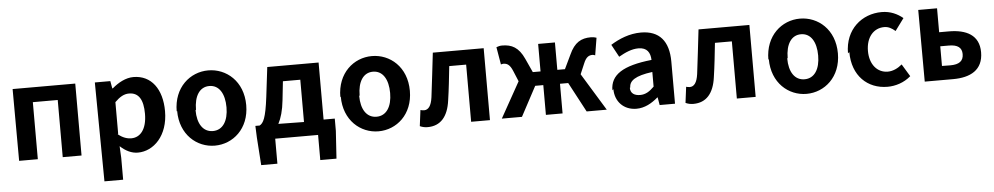

<svg xmlns="http://www.w3.org/2000/svg" viewBox="-43 -955 8314 1606"><g transform="rotate(-5 4114.0 -151.5)"><path d="M85 40H242V-439H451V41H609V-563H83Z M781 273H938V90L933 -9C979 34 1029 58 1081 58C1213 58 1337 -61 1337 -268C1337 -453 1248 -575 1098 -575C1033 -575 970 -540 919 -496H914L903 -558H773ZM930 -114V-379C972 -421 1008 -441 1049 -441C1132 -441 1168 -377 1168 -261C1168 -129 1111 -66 1037 -66C1004 -66 965 -77 926 -110Z M1438 -261C1438 -61 1577 56 1728 56C1879 56 2018 -60 2018 -259C2018 -460 1878 -576 1726 -576C1574 -576 1434 -459 1434 -257ZM1596 -257C1596 -371 1642 -445 1724 -445C1806 -445 1852 -370 1852 -255C1852 -141 1805 -67 1722 -67C1639 -67 1592 -140 1592 -253Z M2083 19 2099 252H2235V42H2595V253H2731L2746 21V-82H2652V-561H2221L2191 -312C2169 -134 2146 -96 2115 -79H2079ZM2272 -79C2296 -124 2315 -187 2324 -274L2341 -431H2487V-76Z M2812 -261C2812 -61 2951 56 3102 56C3253 56 3392 -60 3392 -259C3392 -460 3252 -576 3100 -576C2948 -576 2808 -459 2808 -257ZM2970 -257C2970 -371 3016 -445 3098 -445C3180 -445 3226 -370 3226 -255C3226 -141 3179 -67 3096 -67C3013 -67 2966 -140 2966 -253Z M3449 43C3469 52 3489 57 3514 57C3623 57 3686 -16 3704 -151C3718 -244 3728 -341 3738 -436H3880V44H4038V-560H3611C3596 -436 3583 -312 3567 -189C3557 -116 3532 -86 3496 -86C3484 -86 3475 -89 3466 -91Z M4138 40H4307L4440 -209H4508V41H4648V-208H4717L4850 42H5019L4827 -272L4864 -359C4886 -414 4911 -425 4941 -425C4949 -425 4955 -422 4962 -419L4986 -565C4973 -570 4956 -573 4939 -573C4858 -573 4801 -543 4756 -443L4700 -326H4636V-556H4495V-325H4430L4377 -441C4332 -540 4274 -569 4193 -569C4176 -569 4160 -565 4145 -559L4170 -412C4177 -414 4183 -416 4190 -416C4221 -416 4245 -404 4268 -348L4305 -259Z M5089 -124C5089 -21 5160 56 5268 56C5337 56 5397 22 5449 -23H5452L5463 42H5592V-311C5592 -485 5513 -576 5359 -576C5263 -576 5176 -540 5104 -495L5161 -390C5217 -422 5271 -446 5327 -446C5401 -446 5426 -400 5428 -340C5185 -314 5080 -245 5080 -115ZM5231 -127C5231 -181 5280 -220 5426 -239V-116C5388 -78 5354 -56 5308 -56C5261 -56 5227 -76 5227 -123Z M5680 43C5700 52 5720 57 5745 57C5854 57 5917 -16 5935 -151C5949 -244 5959 -341 5969 -436H6111V44H6269V-560H5842C5827 -436 5814 -312 5798 -189C5788 -116 5763 -86 5727 -86C5715 -86 5706 -89 5697 -91Z M6406 -261C6406 -61 6545 56 6696 56C6847 56 6986 -60 6986 -259C6986 -460 6846 -576 6694 -576C6542 -576 6402 -459 6402 -257ZM6564 -257C6564 -371 6610 -445 6692 -445C6774 -445 6820 -370 6820 -255C6820 -141 6773 -67 6690 -67C6607 -67 6560 -140 6560 -253Z M7082 -261C7082 -61 7209 56 7376 56C7442 56 7515 34 7572 -16L7509 -120C7475 -91 7433 -70 7389 -70C7301 -70 7238 -143 7238 -256C7238 -370 7300 -444 7391 -444C7425 -444 7453 -429 7483 -403L7558 -505C7513 -542 7455 -571 7380 -571C7215 -571 7070 -454 7070 -252Z M7689 40H7927C8072 40 8180 -14 8180 -164C8180 -309 8072 -361 7926 -361H7845V-562H7687ZM7844 -78V-243H7916C7990 -243 8025 -216 8025 -162C8025 -104 7989 -77 7914 -77Z"/></g></svg>

Font: GenEiGothic-pro-Regular
Style: Bold
Weight: 700
Designer: Ryoko NISHIZUKA (kana & ideographs); Paul D. Hunt (Latin, Greek & Cyrillic); Wenlong ZHANG (bopomofo); Sandoll Communica
Foundry: Adobe Systems Incorporated; o_tamon
Version: Version 1.000.140830